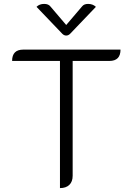

<svg xmlns="http://www.w3.org/2000/svg" viewBox="-20 -954 679 983"><path d="M287 -642H42Q42 -700 99 -700H597Q597 -642 540 -642H352V-54Q352 -24 335 -7.5Q318 9 287 9ZM400 -921Q410 -934 431 -934Q455 -934 471 -919L339 -781Q330 -772 319 -772Q308 -772 299 -781L167 -919Q182 -934 206 -934Q228 -934 238 -921L319 -826Z"/></svg>

Font: K2D ExtraLight
Style: Regular
Weight: 275
Designer: Katatrad Aksorn Co.,Ltd.
Foundry: Cadson Demak Co.,Ltd.
Version: Version 1.000; ttfautohint (v1.6)